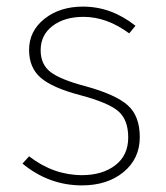

<svg xmlns="http://www.w3.org/2000/svg" viewBox="-20 -551 501 581"><path d="M231 -531Q317 -531 390 -473L371 -450Q303 -500 233 -500Q175 -500 139 -472.5Q103 -445 103 -399Q103 -356 133 -333Q163 -310 239 -290Q330 -265 366.5 -232.5Q403 -200 403 -136Q403 -71 354 -30.5Q305 10 228 10Q128 10 48 -56L68 -78Q142 -21 228 -21Q290 -21 329 -51Q368 -81 368 -135Q368 -188 338.5 -214Q309 -240 223 -263Q139 -285 103.5 -315.5Q68 -346 68 -400Q68 -457 114.5 -494Q161 -531 231 -531Z"/></svg>

Font: Fira Sans UltraLight
Style: Regular
Weight: 200
Designer: Carrois Corporate & Edenspiekermann AG
Foundry: Carrois Corporate GbR & Edenspiekermann AG
Version: Version 4.106;PS 004.106;hotconv 1.0.70;makeotf.lib2.5.58329